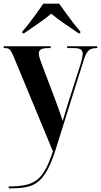

<svg xmlns="http://www.w3.org/2000/svg" viewBox="-21 -786 546 1038"><path d="M26 222Q80 222 117 214Q154 206 180 185.5Q206 165 226 127.5Q246 90 265 32L54 -477Q42 -506 33.5 -516Q25 -526 8 -526H-1V-536H253V-526H241Q212 -526 200.5 -519Q189 -512 189 -496Q189 -487 193 -473.5Q197 -460 203 -444L283 -233Q297 -195 304.5 -172.5Q312 -150 318 -132Q325 -154 331.5 -177Q338 -200 345 -222L416 -444Q420 -460 423 -473Q426 -486 426 -495Q426 -512 415 -519Q404 -526 377 -526H342V-536H505V-526H501Q471 -526 457 -512Q443 -498 430 -456L280 22Q259 88 237 129.5Q215 171 188.5 193.5Q162 216 127 224Q92 232 45 232H26ZM100 -616Q117 -635 137.5 -661.5Q158 -688 178 -716Q198 -744 213 -766H299Q315 -744 335 -716Q355 -688 375.5 -661.5Q396 -635 413 -616V-606H404Q374 -627 331.5 -655.5Q289 -684 256 -712Q223 -684 181 -655.5Q139 -627 109 -606H100Z"/></svg>

Font: Noto Serif Display Condensed
Style: Bold
Weight: 700
Width: 3
Designer: Monotype Design Team
Foundry: Monotype Imaging Inc.
Version: Version 2.009